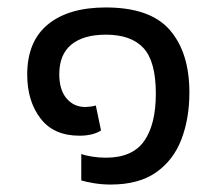

<svg xmlns="http://www.w3.org/2000/svg" viewBox="-20 -485 585 515"><path d="M277 10Q254 10 232.5 6.5Q211 3 198 -1V-72Q208 -68 226.5 -65Q245 -62 264 -62Q335 -62 366.5 -106.5Q398 -151 398 -234Q398 -320 365 -356Q332 -392 264 -392Q204 -392 171.5 -365.5Q139 -339 139 -286Q139 -244 158.5 -221Q178 -198 209 -198Q214 -198 222 -199Q230 -200 237 -202L251 -135Q229 -121 193 -121Q124 -121 88.5 -167.5Q53 -214 53 -285Q53 -374 108.5 -419.5Q164 -465 264 -465Q383 -465 435.5 -404.5Q488 -344 488 -237Q488 -167 466.5 -111Q445 -55 398.5 -22.5Q352 10 277 10Z"/></svg>

Font: Go Noto Kurrent-Regular
Style: Regular
Weight: 400
Designer: Monotype Design Team
Foundry: Monotype Imaging Inc.
Version: Version 2.012; ttfautohint (v1.8.4.7-5d5b)